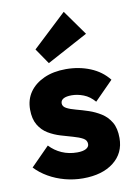

<svg xmlns="http://www.w3.org/2000/svg" viewBox="-87 -820 632 889"><g transform="rotate(-10 229.0 -375.5)"><path d="M231 12Q188 12 146.5 1Q105 -10 69.5 -30.5Q34 -51 9 -78L96 -166Q120 -140 153 -125.5Q186 -111 225 -111Q252 -111 266.5 -119Q281 -127 281 -141Q281 -159 263.5 -168.5Q246 -178 219 -185.5Q192 -193 162 -202Q132 -211 105 -227Q78 -243 61 -271.5Q44 -300 44 -344Q44 -391 68 -425.5Q92 -460 136 -480Q180 -500 239 -500Q301 -500 353.5 -478.5Q406 -457 439 -415L352 -327Q329 -354 300.5 -365Q272 -376 245 -376Q219 -376 206 -368.5Q193 -361 193 -347Q193 -332 210 -323Q227 -314 254 -307Q281 -300 311 -290Q341 -280 368 -263Q395 -246 412 -217.5Q429 -189 429 -143Q429 -72 375.5 -30Q322 12 231 12ZM167 -541 117 -614 276 -763 360 -645Z"/></g></svg>

Font: Outfit
Style: Bold
Weight: 700
Designer: Rodrigo Fuenzalida
Foundry: fragTYPE
Version: Version 1.100;gftools[0.9.27]